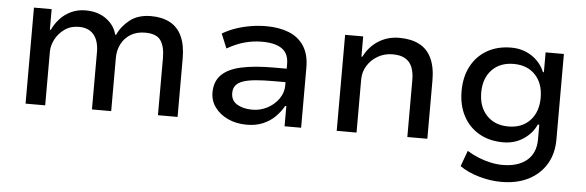

<svg xmlns="http://www.w3.org/2000/svg" viewBox="-46 -657 3035 994"><g transform="rotate(5 1471.0 -159.5)"><path d="M95 0V-499H187V-392H192Q206 -423 230 -449.5Q254 -476 288 -492Q322 -508 363 -508Q428 -508 471.5 -475.5Q515 -443 526 -396H531Q551 -441 593.5 -474.5Q636 -508 704 -508Q761 -508 802 -486Q843 -464 864 -418.5Q885 -373 885 -303V0H783V-297Q783 -357 761 -388.5Q739 -420 680 -420Q636 -420 604.5 -400.5Q573 -381 556.5 -348.5Q540 -316 540 -276V0H440V-297Q440 -356 413.5 -388Q387 -420 336 -420Q293 -420 262 -398Q231 -376 214 -343.5Q197 -311 197 -279V0Z M1245 9Q1190 9 1147 -11Q1104 -31 1079 -65Q1054 -99 1054 -142Q1054 -199 1088 -233.5Q1122 -268 1190 -283Q1258 -298 1360 -298H1442V-228H1366Q1312 -228 1272.5 -224.5Q1233 -221 1207.5 -212.5Q1182 -204 1169 -188.5Q1156 -173 1156 -148Q1156 -109 1187.5 -90Q1219 -71 1267 -71Q1309 -71 1345.5 -90.5Q1382 -110 1404 -142Q1426 -174 1426 -210V-322Q1426 -377 1390.5 -401.5Q1355 -426 1287 -426Q1243 -426 1199 -414.5Q1155 -403 1106 -375L1075 -450Q1109 -470 1146 -482.5Q1183 -495 1223 -501.5Q1263 -508 1303 -508Q1369 -508 1419.5 -488Q1470 -468 1498.5 -424.5Q1527 -381 1527 -312V0H1441V-105H1435Q1419 -76 1393 -49.5Q1367 -23 1330 -7Q1293 9 1245 9Z M1712 0V-499H1806V-394H1811Q1837 -447 1885 -477.5Q1933 -508 1993 -508Q2055 -508 2097.5 -486Q2140 -464 2161.5 -418Q2183 -372 2183 -303V0H2079V-298Q2079 -334 2068.5 -361.5Q2058 -389 2033.5 -404.5Q2009 -420 1967 -420Q1924 -420 1889.5 -400Q1855 -380 1835 -347.5Q1815 -315 1815 -276V0Z M2583 189Q2526 189 2467 172Q2408 155 2367 126L2397 44Q2424 61 2455.5 74Q2487 87 2520 94Q2553 101 2582 101Q2663 101 2708.5 62.5Q2754 24 2754 -47V-123H2746Q2726 -77 2680.5 -46.5Q2635 -16 2575 -16Q2504 -16 2450.5 -46.5Q2397 -77 2367.5 -132.5Q2338 -188 2338 -262Q2338 -336 2367.5 -391.5Q2397 -447 2450.5 -477.5Q2504 -508 2575 -508Q2635 -508 2681.5 -477.5Q2728 -447 2749 -396H2754V-499H2849V-54Q2849 19 2816.5 73.5Q2784 128 2724.5 158.5Q2665 189 2583 189ZM2595 -100Q2666 -100 2707.5 -144.5Q2749 -189 2749 -263Q2749 -337 2707.5 -381Q2666 -425 2595 -425Q2524 -425 2482 -381Q2440 -337 2440 -263Q2440 -189 2482 -144.5Q2524 -100 2595 -100Z"/></g></svg>

Font: Nunito Sans 12pt ExtraLight 6pt Medium
Style: Regular
Weight: 500
Version: Version 3.101;gftools[0.9.27]